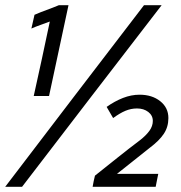

<svg xmlns="http://www.w3.org/2000/svg" viewBox="-26 -720 699 740"><path d="M238 -700Q219 -612 200.5 -525Q182 -438 163 -350H104Q120 -422 135.5 -493.5Q151 -565 166 -637Q148 -630 130.5 -624Q113 -618 95 -610Q98 -624 101 -636.5Q104 -649 107 -663Q130 -673 153.5 -681.5Q177 -690 201 -700ZM59 0H-6Q128 -176 261 -350Q394 -524 529 -700H597Q461 -524 327.5 -350Q194 -176 59 0ZM331 0Q333 -11 335 -21.5Q337 -32 340 -43Q384 -78 426.5 -112Q469 -146 514 -180Q537 -198 550 -216Q563 -234 563 -254Q563 -275 545.5 -288.5Q528 -302 502 -302Q479 -302 457.5 -293Q436 -284 410 -265Q404 -276 397.5 -286.5Q391 -297 385 -308Q416 -330 448 -342.5Q480 -355 512 -355Q560 -355 591.5 -330Q623 -305 623 -265Q623 -231 605.5 -204.5Q588 -178 552 -151Q520 -126 488.5 -100.5Q457 -75 425 -50H584Q582 -38 579 -25.5Q576 -13 574 0Z"/></svg>

Font: Rosa Sans
Style: Italic
Weight: 400
Italic angle: -12°
Designer: Pentagram / MCKL
Foundry: Pentagram / MCKL
Version: Version 1.005;September 16, 2019;FontCreator 11.5.0.2425 64-